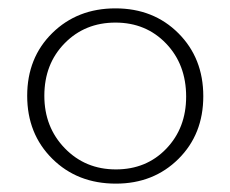

<svg xmlns="http://www.w3.org/2000/svg" viewBox="-20 -435 551 459"><path d="M257 4Q165 4 105 -55.5Q45 -115 45 -206Q45 -297 105 -356Q165 -415 256 -415Q347 -415 406.5 -355.5Q466 -296 466 -205Q466 -114 406.5 -55Q347 4 257 4ZM425 -204Q425 -281 377 -331Q329 -381 256 -381Q183 -381 134.5 -331.5Q86 -282 86 -206Q86 -131 135 -80.5Q184 -30 257 -30Q330 -30 377.5 -79.5Q425 -129 425 -204Z"/></svg>

Font: EauTest Light
Style: Regular
Weight: 300
Designer: Christian Thalmann (Catharsis Fonts)
Version: Version 0.001;PS 000.001;hotconv 1.0.88;makeotf.lib2.5.64775